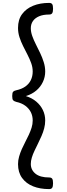

<svg xmlns="http://www.w3.org/2000/svg" viewBox="-20 -1226 461 1321"><path d="M318 -1206Q333 -1206 339 -1197.5Q345 -1189 345 -1166Q345 -1144 339 -1135Q333 -1126 318 -1126Q277 -1126 249 -1114Q221 -1102 206.5 -1081Q192 -1060 192 -1032Q192 -1006 202 -978Q212 -950 227 -920.5Q242 -891 256.5 -860.5Q271 -830 281 -798Q291 -766 291 -734Q291 -696 275 -662Q259 -628 229.5 -603Q200 -578 158 -565Q200 -552 229.5 -527Q259 -502 275 -469Q291 -436 291 -397Q291 -370 284 -343Q277 -316 265.5 -290Q254 -264 241.5 -238.5Q229 -213 217.5 -189Q206 -165 199 -142Q192 -119 192 -98Q192 -57 224 -31Q256 -5 318 -5Q333 -5 339 3.5Q345 12 345 35Q345 57 339 66Q333 75 318 75Q256 75 208 56Q160 37 132 -1.5Q104 -40 104 -97Q104 -123 111.5 -149Q119 -175 130 -200Q141 -225 154 -249.5Q167 -274 178.5 -299Q190 -324 197.5 -348Q205 -372 205 -397Q205 -429 192 -454.5Q179 -480 154 -498.5Q129 -517 92 -525Q77 -529 70.5 -536Q64 -543 64 -565Q64 -588 70.5 -595Q77 -602 92 -605Q129 -613 154 -630.5Q179 -648 192 -674.5Q205 -701 205 -734Q205 -763 194.5 -792Q184 -821 169 -850Q154 -879 139 -909Q124 -939 114 -970Q104 -1001 104 -1034Q104 -1091 132 -1129Q160 -1167 208 -1186.5Q256 -1206 318 -1206Z"/></svg>

Font: Playwrite BR
Style: Regular
Weight: 400
Designer: Veronika Burian, José Scaglione
Foundry: TypeTogether
Version: Version 1.002